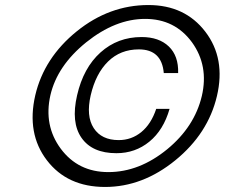

<svg xmlns="http://www.w3.org/2000/svg" viewBox="-20 -728 892 762"><path d="M286 -350Q311 -459 379 -520Q447 -581 542 -581Q611 -581 650 -543.5Q689 -506 687 -438H630Q622 -532 531 -532Q458 -532 409 -484Q360 -436 340 -350Q321 -267 352 -219.5Q383 -172 451 -172Q502 -172 541 -204Q580 -236 600 -296H653Q629 -212 573 -166Q517 -120 442 -120Q346 -120 303.5 -181Q261 -242 286 -350ZM569 -708Q714 -708 795 -602Q876 -496 841 -347Q806 -198 676 -92Q546 14 397 14Q247 14 166 -92Q85 -198 120 -350Q155 -499 285 -604Q414 -708 569 -708ZM322 -560Q207 -467 180 -350Q153 -230 221 -138Q290 -45 410 -45Q533 -45 644 -136Q752 -225 781 -347Q809 -467 742 -560Q674 -653 556 -653Q438 -653 322 -560Z"/></svg>

Font: Miedinger
Style: Italic
Weight: 400
Italic angle: -13°
Version: Version 001.000